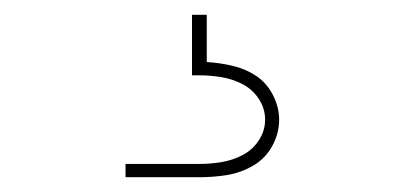

<svg xmlns="http://www.w3.org/2000/svg" viewBox="-20 -20 540 260"><path d="M150 220V202H250Q265 202 280 199.5Q295 197 308.5 190Q322 183 330.5 170Q339 157 339 142Q339 127 330.5 114Q322 101 308.5 94Q295 87 280 84.5Q265 82 250 82H240V0H260V64Q277 65 294.5 69Q312 73 326.5 82.5Q341 92 349.5 108.5Q358 125 358 142Q358 161 348.5 178Q339 195 322.5 204.5Q306 214 287.5 217Q269 220 250 220Z"/></svg>

Font: Iosevka SS18 Thin
Style: Regular
Weight: 100
Monospace: yes
Designer: Belleve Invis
Foundry: Belleve Invis
Version: Version 25.1.1; ttfautohint (v1.8.4)